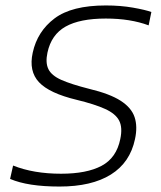

<svg xmlns="http://www.w3.org/2000/svg" viewBox="-20 -674 592 704"><path d="M198 10Q82 10 17 -18L28 -67Q103 -37 204 -37Q298 -37 352.5 -66Q407 -95 421 -164Q430 -206 417 -231.5Q404 -257 365.5 -274.5Q327 -292 261 -308Q161 -332 123 -372.5Q85 -413 100 -481Q117 -559 180 -606.5Q243 -654 368 -654Q422 -654 467.5 -646Q513 -638 535 -630L525 -581Q458 -606 368 -606Q273 -606 220.5 -576.5Q168 -547 154 -481Q146 -444 157.5 -420.5Q169 -397 205 -381Q241 -365 308 -348Q383 -330 422.5 -304.5Q462 -279 473.5 -244.5Q485 -210 475 -164Q457 -78 386.5 -34Q316 10 198 10Z"/></svg>

Font: Kanit ExtraLight
Style: Italic
Weight: 275
Italic angle: -12°
Designer: Katatrad Team
Foundry: CadsonDemak
Version: Version 2.000; ttfautohint (v1.8.3)